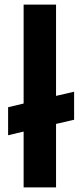

<svg xmlns="http://www.w3.org/2000/svg" viewBox="-20 -809 355 829"><path d="M300 -413V-292L222 -274V0H82V-241L15 -225V-346L82 -362V-789H222V-395Z"/></svg>

Font: Synthetic
Style: Bold
Weight: 700
Designer: Santiago Orozco
Foundry: Typemade
Version: Version 2.000; ttfautohint (v1.8.4.7-5d5b)